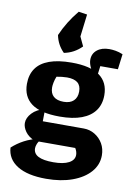

<svg xmlns="http://www.w3.org/2000/svg" viewBox="-109 -895 807 1171"><g transform="rotate(10 294.5 -310.0)"><path d="M261 209Q146 209 82.5 169.5Q19 130 15 59Q48 29 87.5 8Q127 -13 175 -23H191Q175 -5 169 10Q163 25 163 37Q163 70 194 86Q225 102 287 102Q349 102 383 84Q417 66 417 34Q417 24 413.5 13Q410 2 404 -7H153Q113 -24 94 -51Q75 -78 75 -104Q75 -136 103 -166Q131 -196 182 -209L181 -133H435Q472 -133 503.5 -114Q535 -95 553.5 -63Q572 -31 572 10Q572 68 532.5 113Q493 158 423 183.5Q353 209 261 209ZM277 -179Q158 -179 102 -220.5Q46 -262 46 -341Q46 -398 73 -437Q100 -476 155 -496Q210 -516 293 -516Q409 -516 466 -475Q523 -434 523 -354Q523 -298 495 -259Q467 -220 412.5 -199.5Q358 -179 277 -179ZM285 -272Q325 -272 346.5 -292.5Q368 -313 368 -350Q368 -387 346 -404.5Q324 -422 281 -422Q267 -422 248.5 -420Q230 -418 216 -415Q208 -395 204.5 -377Q201 -359 201 -347Q201 -310 222.5 -291Q244 -272 285 -272ZM445 -462Q422 -485 411.5 -509Q401 -533 401 -553Q401 -591 429.5 -614Q458 -637 505 -637Q523 -637 544 -633.5Q565 -630 589 -620L577 -525H468L460 -462ZM334 -821 312 -641 181 -667Q218 -753 281 -829ZM296 -727 344 -625Q320 -601 293 -586.5Q266 -572 235 -566Q214 -587 200.5 -612Q187 -637 181 -667Z"/></g></svg>

Font: Piazzolla Thin Black
Style: Regular
Weight: 900
Version: Version 2.005